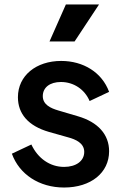

<svg xmlns="http://www.w3.org/2000/svg" viewBox="-20 -825 552 857"><path d="M266 12C386 12 467 -54 467 -150C467 -225 417 -280 328 -306L240 -332C206 -342 171 -358 171 -396C171 -434 202 -459 252 -459C309 -459 358 -426 380 -374L467 -415C435 -502 352 -553 253 -553C142 -553 60 -488 60 -391C60 -318 105 -263 199 -236L284 -212C318 -203 356 -186 356 -147C356 -106 319 -80 266 -80C203 -80 149 -118 120 -180L33 -139C66 -47 155 12 266 12ZM201 -640H313L422 -805H274Z"/></svg>

Font: Mluvka SemiBold
Style: Regular
Weight: 600
Designer: Modified by Jiří Krblich, Original typeface by Gumpita Rahayu
Foundry: Gumpita Rahayu & Jiří Krblich
Version: Version 2.000;Glyphs 3.1.1 (3134)